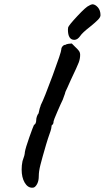

<svg xmlns="http://www.w3.org/2000/svg" viewBox="-20 -864 489 896"><path d="M130 12Q109 12 95 -12Q81 -36 81 -73Q81 -93 85 -112Q96 -141 96 -154Q99 -173 116.5 -222.5Q134 -272 139 -282Q143 -282 146 -288.5Q149 -295 149 -303Q149 -312 152.5 -321.5Q156 -331 160 -335Q160 -338 162.5 -346Q165 -354 165 -357Q165 -359 167.5 -364.5Q170 -370 170 -373Q186 -404 226 -512.5Q266 -621 266 -633Q266 -641 272 -648Q278 -655 286 -655Q289 -658 299 -659.5Q309 -661 315 -661L331 -645Q342 -635 348 -627Q354 -619 354 -608Q354 -590 347.5 -572.5Q341 -555 310 -490Q308 -485 294 -454Q284 -434 284 -431Q284 -428 280 -418.5Q276 -409 273 -399Q265 -383 247.5 -342.5Q230 -302 230 -298Q230 -287 225 -282Q222 -282 221 -277.5Q220 -273 220 -271Q220 -261 204 -218L195 -189Q176 -124 168.5 -94Q161 -64 161 -43Q161 -21 154 -7Q147 7 138 11Q135 12 130 12ZM297 -726 298 -736Q300 -745 341 -789Q382 -833 396 -838Q404 -843 411 -844Q424 -844 436.5 -830Q449 -816 449 -793Q449 -784 437.5 -772Q426 -760 400 -739Q364 -711 355 -697Q342 -678 327 -678Q297 -678 297 -726Z"/></svg>

Font: Caveat
Style: Bold
Weight: 700
Designer: Pablo Impallari
Foundry: Pablo Impallari
Version: Version 1.500; ttfautohint (v1.6)